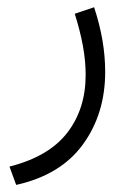

<svg xmlns="http://www.w3.org/2000/svg" viewBox="-20 -253 368 533"><path d="M24.9 260.3 6.3 209.5Q115.7 181.6 166.7 115.5Q217.8 49.3 217.8 -44.9Q217.8 -84 210 -126.5Q202.1 -168.9 187.5 -214.8L241.2 -232.9Q272 -140.1 272 -53.7Q272 63 210.2 147.9Q148.4 232.9 24.9 260.3Z"/></svg>

Font: Vazirmatn FD ExtraLight
Style: Regular
Weight: 200
Designer: Saber Rastikerdar
Foundry: Saber Rastikerdar
Version: Version 33.003